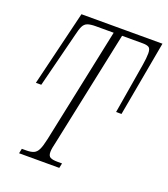

<svg xmlns="http://www.w3.org/2000/svg" viewBox="-132 -808 789 902"><g transform="rotate(20 262.5 -357.0)"><path d="M68 0 73 -24H95Q118 -24 132 -30Q146 -36 154.5 -53.5Q163 -71 171 -108L292 -684H203Q176 -684 161.5 -678.5Q147 -673 139.5 -657.5Q132 -642 125 -611L56 -338H29L120 -714H525L457 -338H430L472 -589Q475 -607 476.5 -622Q478 -637 478 -648Q478 -671 468.5 -677.5Q459 -684 437 -684H334L213 -109Q209 -92 206.5 -79Q204 -66 204 -56Q204 -36 215.5 -30Q227 -24 252 -24H274L269 0Z"/></g></svg>

Font: Noto Serif ExtraCondensed ExtraLight
Style: Italic
Weight: 200
Width: 2
Italic angle: -12°
Designer: Monotype Design Team
Foundry: Monotype Imaging Inc.
Version: Version 2.014; ttfautohint (v1.8.4.7-5d5b)